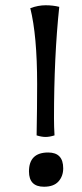

<svg xmlns="http://www.w3.org/2000/svg" viewBox="-20 -694 310 729"><path d="M121 -375Q121 -559 95 -663Q125 -674 153 -674Q181 -674 205 -668Q185 -479 185 -245Q185 -212 187 -180Q168 -174 153 -174Q138 -174 119 -180Q121 -286 121 -375ZM220 -55Q220 -25 202 -5Q184 15 147 15Q90 15 90 -43Q90 -115 163 -115Q220 -115 220 -55Z"/></svg>

Font: Port Lligat Sans
Style: Regular
Weight: 400
Designer: Dario Muhafara, Eduardo Rodriguez Tunni
Foundry: Tipo
Version: Version 1.002